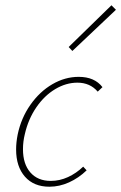

<svg xmlns="http://www.w3.org/2000/svg" viewBox="-20 -703 459 727"><path d="M240 -525 402 -683 419 -666 254 -510ZM273 -390Q230 -390 189 -365.5Q148 -341 117.5 -296.5Q87 -252 74 -195Q67 -167 67 -138Q67 -82 95 -50Q123 -18 172 -18Q206 -18 237.5 -32.5Q269 -47 295 -72L308 -58Q278 -29 241.5 -12.5Q205 4 167 4Q108 4 74.5 -34Q41 -72 41 -137Q41 -164 47 -194Q60 -256 95 -306Q130 -356 178 -384Q226 -412 278 -412Q338 -412 368 -373L350 -356Q321 -390 273 -390Z"/></svg>

Font: Ysabeau Infant Extralight
Style: Italic
Weight: 200
Italic angle: -12°
Designer: Christian Thalmann (Catharsis Fonts)
Version: Version 0.003